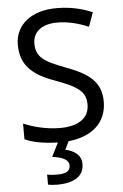

<svg xmlns="http://www.w3.org/2000/svg" viewBox="-63 -768 674 1052"><g transform="rotate(-5 274.5 -242.0)"><path d="M356 139C356 88 317 64 269 53L291 8C421 -5 502 -76 502 -191C502 -303 433 -350 307 -397C191 -440 151 -469 151 -541C151 -603 197 -645 286 -645C348 -645 407 -628 457 -607L485 -684C431 -708 366 -724 288 -724C153 -724 60 -655 60 -542C60 -431 122 -374 244 -330C373 -283 412 -253 412 -183C412 -112 357 -68 251 -68C175 -68 99 -89 51 -110V-24C93 -3 158 8 232 10L194 86C245 93 285 106 285 141C285 174 259 185 211 185C192 185 170 183 158 180V235C169 238 188 240 208 240C306 240 356 203 356 139Z"/></g></svg>

Font: Noto Sans Runic
Style: Regular
Weight: 400
Designer: Monotype Design Team
Foundry: Monotype Imaging Inc.
Version: Version 2.002